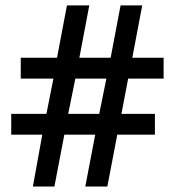

<svg xmlns="http://www.w3.org/2000/svg" viewBox="-20 -684 642 704"><path d="M579.9 -395.9H449.9L425.2 -266.4H548V-190.1H410L373.6 0H292.7L329.1 -190.1H215.9L179.5 0H100.6L135 -190.1H21.2V-266.4H150.2L175.9 -395.9H56.1V-472.2H189.1L225.5 -664.3H307.4L271 -472.2H385.7L422.1 -664.3H501.5L465.1 -472.2H579.9ZM256.3 -395.9 230 -266.4H343.8L370.1 -395.9Z"/></svg>

Font: Khula SemiBold
Style: Regular
Weight: 600
Designer: Erin McLaughlin, Steve Matteson
Version: Version 1.002;PS 1.0;hotconv 1.0.72;makeotf.lib2.5.5900; ttf